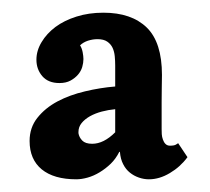

<svg xmlns="http://www.w3.org/2000/svg" viewBox="-20 -556 329 301"><path d="M103 -347.2Q104 -340.8 108.9 -335.7Q113.8 -330.6 124.5 -330.6Q142.6 -330.6 160.6 -348.6V-384.8Q149.9 -383.8 139.6 -381.1Q129.4 -378.4 121.1 -373.8Q112.8 -369.1 107.9 -363Q103 -356.9 103 -349.1ZM37.1 -462.4Q37.1 -476.6 45.2 -490Q53.2 -503.4 66.9 -513.7Q80.6 -523.9 99.9 -530Q119.1 -536.1 142.1 -536.1Q186 -536.1 210 -512.9Q233.9 -489.7 233.9 -438.5Q233.9 -429.2 233.6 -418.2Q233.4 -407.2 233.4 -396Q233.4 -384.8 233.4 -373.8Q233.4 -362.8 233.4 -353.5Q233.4 -350.1 233.6 -345.7Q233.9 -341.3 235.4 -337.2Q236.8 -333 239.5 -330.3Q242.2 -327.6 246.6 -327.6Q249.5 -327.6 252.4 -328.1Q255.4 -328.6 259.3 -331.5L273.9 -309.6Q262.7 -294.4 246.3 -284.7Q230 -274.9 213.4 -274.9Q205.6 -274.9 197.8 -277.6Q189.9 -280.3 183.6 -285.4Q177.2 -290.5 173.1 -298.6Q168.9 -306.6 168 -317.9H167Q161.6 -307.1 153.6 -299.3Q145.5 -291.5 136.2 -285.9Q127 -280.3 117.4 -277.6Q107.9 -274.9 99.6 -274.9Q64.5 -274.9 45.4 -290.5Q26.4 -306.2 26.4 -335Q26.4 -356 38.6 -371.3Q50.8 -386.7 70.1 -397Q89.4 -407.2 113.3 -412.8Q137.2 -418.5 160.6 -420.4V-453.1Q160.6 -460.4 159.9 -467.8Q159.2 -475.1 156.5 -481Q153.8 -486.8 148.2 -490.7Q142.6 -494.6 132.8 -494.6Q125.5 -494.6 117.9 -492.2Q110.4 -489.7 105.5 -484.9Q108.4 -480.5 109.6 -474.1Q110.8 -467.8 110.8 -463.4Q110.8 -457.5 108.9 -450.9Q106.9 -444.3 102.3 -439Q97.7 -433.6 90.6 -429.7Q83.5 -425.8 73.2 -425.8Q55.7 -425.8 46.4 -436.5Q37.1 -447.3 37.1 -462.4Z"/></svg>

Font: Parastoo Print
Style: Print-Bold
Weight: 700
Foundry: Saber Rastikerdar (saber.rastikerdar@gmail.com)
Version: Version 1.0.0-alpha3